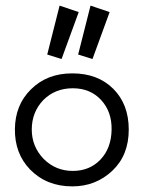

<svg xmlns="http://www.w3.org/2000/svg" viewBox="-20 -655 511 683"><path d="M438 -194Q438 -103 380 -48Q321 8 237 8Q146 8 87 -52Q32 -109 33 -196Q34 -282 90 -337Q147 -394 237 -394Q328 -394 383 -339Q438 -284 438 -194ZM377 -194Q378 -258 339.5 -299.5Q301 -341 239 -341Q176 -341 134 -299Q93 -256 93 -194Q93 -134 135 -90Q178 -47 239 -47Q299 -47 337.5 -87.5Q376 -128 377 -194ZM302 -635 370 -612 309 -445 258 -461ZM192 -635 260 -612 199 -445 148 -461Z"/></svg>

Font: GFS Neohellenic Rg
Style: Regular
Weight: 400
Designer: Takis Katsoulidis and George D. Matthiopoulos
Foundry: Takis Katsoulidis and George D. Matthiopoulos
Version: Version 1.0